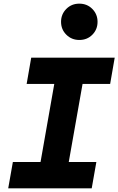

<svg xmlns="http://www.w3.org/2000/svg" viewBox="-20 -1032 648 1052"><path d="M189 -69.5 290.5 -646.5H445.5L343.5 -69.5ZM25 0 50.5 -144.5H508L482.5 0ZM126 -572 151 -716H608.5L583.5 -572ZM414.7 -813Q372.5 -813 343.5 -841.8Q314.5 -870.5 314.5 -912.5Q314.5 -954 343.2 -983Q372 -1012 414.4 -1012Q457.4 -1012 485.9 -983Q514.5 -954 514.5 -912.5Q514.5 -870.5 486 -841.8Q457.6 -813 414.7 -813Z"/></svg>

Font: Google Sans Code
Style: Italic
Weight: 400
Italic angle: -10°
Monospace: yes
Designer: Google Sans Code Authors
Foundry: Google LLC
Version: Version 6.000